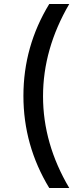

<svg xmlns="http://www.w3.org/2000/svg" viewBox="-20 -857 414 965"><path d="M227.5 -836.9H328.1Q196.3 -611.3 196.3 -373Q196.3 -134.8 328.1 87.9H227.5Q97.7 -126 97.7 -375Q97.7 -624 227.5 -836.9Z"/></svg>

Font: GenEi M Gothic v2 Medium
Style: Regular
Weight: 500
Version: Version 2.0